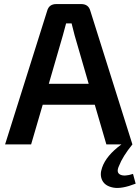

<svg xmlns="http://www.w3.org/2000/svg" viewBox="-20 -710 687 944"><path d="M634 145 647 193Q578 220 537.5 212.5Q497 205 483 177.5Q469 150 482 114Q502 55 577 0H503L446 -195H190L133 0H5L212 -657Q221 -690 257 -690H379Q415 -690 424 -657L631 0Q583 59 565 106Q550 138 571 148.5Q592 159 634 145ZM220 -298H416L347 -536Q333 -590 332 -595H305L289 -536Z"/></svg>

Font: Exo 2 Semi Bold
Style: Regular
Weight: 600
Designer: Natanael Gama
Version: Version 1.001;PS 001.001;hotconv 1.0.88;makeotf.lib2.5.64775